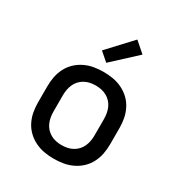

<svg xmlns="http://www.w3.org/2000/svg" viewBox="-181 -893 962 1027"><g transform="rotate(30 300.0 -380.0)"><path d="M300 8Q270 8 241 3Q212 -2 185 -15Q158 -28 136.5 -48.5Q115 -69 101.5 -95.5Q88 -122 82.5 -151Q77 -180 77 -210V-310Q77 -340 82.5 -369Q88 -398 101.5 -424.5Q115 -451 136.5 -471.5Q158 -492 185 -505Q212 -518 241 -523Q270 -528 300 -528Q330 -528 359 -523Q388 -518 415 -505Q442 -492 463.5 -471.5Q485 -451 498.5 -424.5Q512 -398 517.5 -369Q523 -340 523 -310V-210Q523 -180 517.5 -151Q512 -122 498.5 -95.5Q485 -69 463.5 -48.5Q442 -28 415 -15Q388 -2 359 3Q330 8 300 8ZM300 -76Q318 -76 335 -79.5Q352 -83 367.5 -91.5Q383 -100 395 -113Q407 -126 414 -142Q421 -158 424 -175Q427 -192 427 -210V-310Q427 -328 424 -345Q421 -362 414 -378Q407 -394 395 -407Q383 -420 367.5 -428.5Q352 -437 335 -440.5Q318 -444 300 -444Q282 -444 265 -440.5Q248 -437 232.5 -428.5Q217 -420 205 -407Q193 -394 186 -378Q179 -362 176 -345Q173 -328 173 -310V-210Q173 -192 176 -175Q179 -158 186 -142Q193 -126 205 -113Q217 -100 232.5 -91.5Q248 -83 265 -79.5Q282 -76 300 -76ZM287 -577 234 -623 369 -768 433 -712Z"/></g></svg>

Font: Iosevka Aile Medium
Style: Regular
Weight: 500
Designer: Belleve Invis
Foundry: Belleve Invis
Version: Version 27.3.5; ttfautohint (v1.8.4)